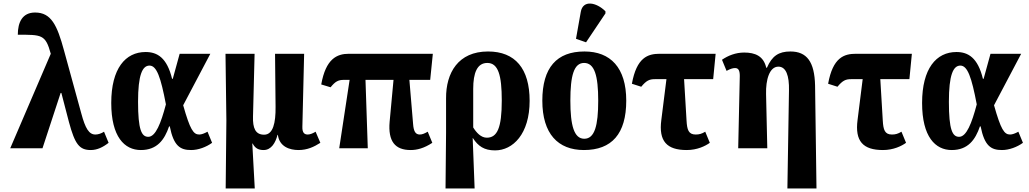

<svg xmlns="http://www.w3.org/2000/svg" viewBox="-20 -841 5834 1089"><path d="M38 0H221L324 -314H328L371 -149C405 -23 430 10 495 10C531 10 564 -6 596 -31L570 -94C555 -84 537 -78 521 -78C485 -78 464 -112 441 -198L343 -555C304 -699 270 -770 179 -770C107 -770 81 -715 81 -644C217 -644 238 -646 268 -536Z M779 10C871 10 913 -48 939 -124H943C965 -13 1002 10 1064 10C1105 10 1150 -7 1183 -31L1157 -94C1139 -84 1123 -78 1110 -78C1077 -78 1058 -106 1019 -244L1173 -536H999L960 -394H956C927 -514 872 -546 806 -546C691 -546 611 -452 611 -257C611 -65 686 10 779 10ZM821 -65C783 -65 763 -104 763 -264C763 -415 787 -469 828 -469C869 -469 892 -402 921 -249C893 -143 863 -65 821 -65Z M1260 228H1425L1411 -27H1413C1427 0 1446 10 1475 10C1519 10 1543 -32 1554 -76H1556C1565 -8 1624 10 1673 10C1723 10 1761 -8 1797 -31L1770 -94C1757 -86 1740 -78 1726 -78C1708 -78 1694 -86 1695 -122L1705 -536H1540L1543 -235C1544 -144 1529 -77 1478 -77C1429 -77 1413 -114 1415 -180L1424 -536H1259L1264 -157Z M1904 0H2066L2053 -388H2212L2190 -151C2180 -39 2221 10 2309 10C2345 10 2385 0 2432 -31L2406 -94C2387 -83 2374 -78 2361 -78C2336 -78 2326 -97 2323 -138L2302 -388H2420L2435 -536H1959C1891 -536 1828 -508 1802 -362L1855 -346C1882 -379 1898 -388 1931 -388H1963Z M2507 228H2672L2661 -58H2662C2692 -12 2726 12 2788 12C2889 12 2984 -81 2984 -269C2984 -452 2902 -549 2748 -549C2579 -549 2509 -428 2510 -283V-89ZM2741 -60C2708 -60 2682 -89 2664 -118V-337C2664 -427 2686 -484 2744 -484C2806 -484 2826 -414 2826 -271C2826 -115 2800 -60 2741 -60Z M3304 -601 3414 -765V-777C3363 -828 3286 -844 3274 -773L3247 -621ZM3292 10C3450 10 3532 -82 3532 -270C3532 -458 3442 -549 3295 -549C3138 -549 3056 -458 3056 -270C3056 -82 3145 10 3292 10ZM3294 -54C3236 -54 3215 -129 3215 -270C3215 -412 3235 -484 3293 -484C3352 -484 3373 -412 3373 -270C3373 -129 3353 -54 3294 -54Z M3875 10C3935 10 3981 -13 4006 -31L3980 -94C3960 -82 3946 -78 3926 -78C3885 -78 3877 -105 3874 -157L3860 -392H4025L4039 -536H3722C3654 -536 3591 -515 3564 -366L3617 -349C3646 -384 3663 -392 3694 -392H3760L3731 -161C3715 -40 3762 10 3875 10Z M4446 228H4611L4603 -356C4600 -491 4556 -549 4463 -549C4397 -549 4359 -524 4330 -457H4326C4311 -523 4263 -543 4201 -543C4153 -543 4110 -526 4075 -502L4101 -439C4121 -450 4136 -455 4149 -455C4168 -455 4176 -442 4176 -410L4167 0H4332L4325 -308C4323 -388 4344 -463 4395 -463C4438 -463 4457 -413 4455 -327Z M4988 10C5048 10 5094 -13 5119 -31L5093 -94C5073 -82 5059 -78 5039 -78C4998 -78 4990 -105 4987 -157L4973 -392H5138L5152 -536H4835C4767 -536 4704 -515 4677 -366L4730 -349C4759 -384 4776 -392 4807 -392H4873L4844 -161C4828 -40 4875 10 4988 10Z M5378 10C5470 10 5512 -48 5538 -124H5542C5564 -13 5601 10 5663 10C5704 10 5749 -7 5782 -31L5756 -94C5738 -84 5722 -78 5709 -78C5676 -78 5657 -106 5618 -244L5772 -536H5598L5559 -394H5555C5526 -514 5471 -546 5405 -546C5290 -546 5210 -452 5210 -257C5210 -65 5285 10 5378 10ZM5420 -65C5382 -65 5362 -104 5362 -264C5362 -415 5386 -469 5427 -469C5468 -469 5491 -402 5520 -249C5492 -143 5462 -65 5420 -65Z"/></svg>

Font: Noto Serif Condensed ExtraBold
Style: Regular
Weight: 800
Width: 3
Designer: Monotype Design Team
Foundry: Monotype Imaging Inc.
Version: Version 2.013